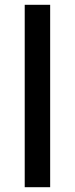

<svg xmlns="http://www.w3.org/2000/svg" viewBox="-20 -780 312 800"><path d="M189 0H83V-760H189Z"/></svg>

Font: Noto Sans Sinhala UI Medium
Style: Regular
Weight: 500
Designer: Jelle Bosma - Monotype Design Team
Foundry: Monotype Imaging Inc.
Version: Version 2.006; ttfautohint (v1.8.4.7-5d5b)